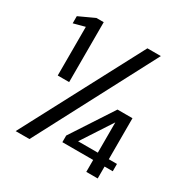

<svg xmlns="http://www.w3.org/2000/svg" viewBox="-161 -840 948 977"><g transform="rotate(30 312.5 -352.0)"><path d="M105 -352V-638L38 -620V-662L129 -704H172V-352ZM61 0 431 -700H510L142 0ZM476 0V-70H295V-109L455 -354H543V-113H591V-70H543V0ZM362 -114H478V-292Z"/></g></svg>

Font: DeepMind Sans
Style: Regular
Weight: 400
Designer: Jonny Pinhorn / Modifications: Colophon Foundry
Foundry: Colophon Foundry
Version: Version 1.002; ttfautohint (v1.8.2)